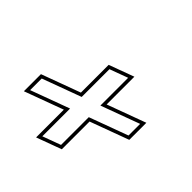

<svg xmlns="http://www.w3.org/2000/svg" viewBox="-253 -758 795 795"><g transform="rotate(-45 145.0 -360.5)"><path d="M129.5 -320 177.4 -190 192.2 -150H124.2L109.4 -190L61.5 -320H-61H-101L-130.5 -400H-90.5H32L-16.3 -531L-31.1 -571H36.9L51.7 -531L100 -400H222.5H262.5L292 -320H252ZM151 -305H313.5L272.9 -415H110.4L47.4 -586H-52.6L10.5 -415H-152L-111.5 -305H51L113.7 -135H213.7Z"/></g></svg>

Font: Nordica Plus
Style: NordicaClassicLightConOpOblOl
Weight: 300
Version: Version 1.01